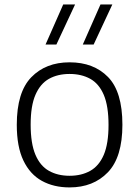

<svg xmlns="http://www.w3.org/2000/svg" viewBox="-20 -828 622 858"><path d="M291 9.5Q220 9.5 167 -19.8Q114 -49 84.5 -110.8Q55 -172.5 55 -270.5Q55 -416 119.8 -482.8Q184.5 -549.5 291 -549.5Q398.5 -549.5 462.8 -483.8Q527 -418 527 -270.5Q527 -125.5 462 -58Q397 9.5 291 9.5ZM291 -42.5Q344 -42.5 383.2 -64.5Q422.5 -86.5 443.8 -136.2Q465 -186 465 -269.5Q465 -354 443.8 -404Q422.5 -454 383.2 -475.8Q344 -497.5 291 -497.5Q238 -497.5 199 -475.8Q160 -454 138.5 -404.5Q117 -355 117 -271.5Q117 -187 138.2 -136.8Q159.5 -86.5 198.8 -64.5Q238 -42.5 291 -42.5ZM350 -629 429 -808H482L398.5 -629ZM183.5 -629 262.5 -808H315.5L232 -629Z"/></svg>

Font: Encode Sans SemiExpanded SemiExpanded Light
Style: Regular
Weight: 300
Width: 6
Designer: Multiple Designers
Foundry: Impallari Type
Version: Version 3.000; ttfautohint (v1.8.3) -l 8 -r 50 -G 200 -x 14 